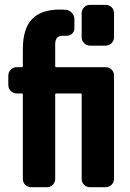

<svg xmlns="http://www.w3.org/2000/svg" viewBox="-20 -780 540 800"><path d="M419.9 -759.8Q434.6 -759.8 444.8 -750Q455.1 -740.2 455.1 -724.6V-625Q455.1 -610.4 444.8 -600.1Q434.6 -589.8 419.9 -589.8H355.5Q340.8 -589.8 330.6 -600.1Q320.3 -610.4 320.3 -625V-724.6Q320.3 -739.3 330.1 -749.5Q339.8 -759.8 355.5 -759.8ZM419.9 -500Q434.6 -500 444.8 -490.2Q455.1 -480.5 455.1 -464.8V-35.2Q455.1 -20.5 444.8 -10.3Q434.6 0 419.9 0H355.5Q340.8 0 330.6 -9.8Q320.3 -19.5 320.3 -35.2V-385.7Q320.3 -390.6 315.4 -390.6H214.8Q210 -390.6 210 -385.7V-35.2Q210 -20.5 200.2 -10.3Q190.4 0 174.8 0H110.4Q95.7 0 85.4 -9.8Q75.2 -19.5 75.2 -35.2V-385.7Q75.2 -390.6 70.3 -390.6H49.8Q35.2 -390.6 24.9 -400.9Q14.6 -411.1 14.6 -425.8V-464.8Q14.6 -479.5 24.9 -489.7Q35.2 -500 49.8 -500H70.3Q75.2 -500 75.2 -504.9V-575.2Q75.2 -660.2 113.3 -700.2Q151.4 -740.2 230.5 -740.2Q246.1 -740.2 253.9 -739.3Q268.6 -738.3 279.3 -726.6Q290 -714.8 290 -700.2V-661.1Q290 -648.4 279.8 -639.2Q269.5 -629.9 255.9 -630.9H240.2Q210 -630.9 210 -595.7V-504.9Q210 -500 214.8 -500Z"/></svg>

Font: Rounded-L Mgen+ 1m bold
Style: Bold
Weight: 700
Designer: [Source Han Sans]
Ryoko NISHIZUKA  (kana & ideographs); Paul D. Hunt (Latin, Greek & Cyrillic); Wenlong ZHANG  (bopomofo
Version: Version 1.059.20150602